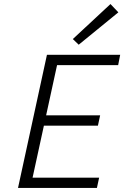

<svg xmlns="http://www.w3.org/2000/svg" viewBox="-20 -929 614 949"><path d="M262 -607 208 -359H475L464 -308H197L141 -51H470L459 0H69L212 -658H574L564 -607ZM340 -736 526 -909 565 -868 369 -708Z"/></svg>

Font: Ysabeau Semilight
Style: Italic
Weight: 300
Italic angle: -12°
Designer: Christian Thalmann (Catharsis Fonts)
Version: Version 0.003